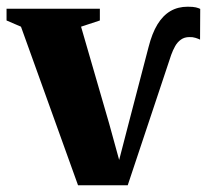

<svg xmlns="http://www.w3.org/2000/svg" viewBox="-36 -549 617 572"><path d="M196.5 3 26.5 -469.5 -16.5 -488V-523H261.5V-488L205.5 -469.5L289 -181.5L319 -72.5L347.5 -182.5L406.5 -408.5Q417 -450 433.2 -476.5Q449.5 -503 471.8 -516Q494 -529 523 -529Q539.5 -529 547.5 -527Q555.5 -525 560.5 -522.5L560 -431Q555 -433.5 546.5 -436.2Q538 -439 528 -438.5Q513.5 -438.5 503 -431Q492.5 -423.5 485.8 -411.5Q479 -399.5 474 -385.5L344.5 3Z"/></svg>

Font: Merriweather 96pt ExtraBold
Style: Regular
Weight: 800
Version: Version 2.100